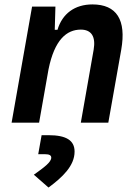

<svg xmlns="http://www.w3.org/2000/svg" viewBox="-20 -547 626 856"><path d="M31.7 0H154.3L196.3 -237.8C223.1 -370.1 277.3 -415 340.3 -415C387.2 -415 407.7 -384.3 397.5 -325.2L340.3 0H462.9L520.5 -325.2C543.9 -458.5 500 -527.3 392.1 -527.3C313.5 -527.3 257.8 -486.3 236.3 -414.1H224.1L227.1 -517.6H123ZM196.3 289.1C259.3 242.7 312.5 191.9 312.5 128.9C312.5 78.6 274.9 55.7 196.3 55.7H165.5L150.4 140.6H182.1C199.7 140.6 208.5 145.5 208.5 155.8C208.5 175.8 177.7 198.7 130.9 231.9Z"/></svg>

Font: Cascadia Code SemiBold
Style: Italic
Weight: 600
Italic angle: -10°
Monospace: yes
Designer: Aaron Bell
Foundry: Saja Typeworks
Version: Version 2404.023